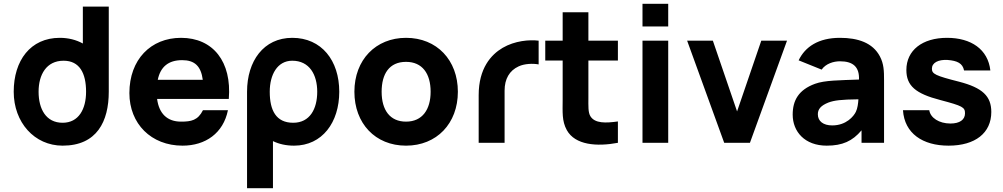

<svg xmlns="http://www.w3.org/2000/svg" viewBox="-20 -755 5300 1015"><path d="M311 15C492.5 15 555 -113.5 555 -270V-720H418V-525C382.5 -544.5 341.5 -555 296 -555C141 -555 52.5 -435 52.5 -270C52.5 -108 162 15 311 15ZM184 -270C184 -360 225 -434 316 -434C401 -434 435 -368 435 -270C435 -179 396.5 -106 311 -106C223 -106 184 -179 184 -270Z M945 15C1066.5 15 1160.5 -51 1185 -172.5H1053C1026 -118.5 990.5 -112 937 -112C863.5 -112 820.5 -155 810.5 -232H1189.5C1206 -428 1107 -555 937 -555C777 -555 664 -440 664 -263C664 -101 779 15 945 15ZM814 -333C828 -401.5 870 -437 943 -437C1008.5 -437 1042.5 -406 1052 -333Z M1534.5 15C1683.5 15 1773.5 -108 1773.5 -270C1773.5 -435 1680 -555 1525 -555C1373.5 -555 1286 -432 1286 -270V240H1423V-9C1455 6.5 1492 15 1534.5 15ZM1406 -270C1406 -360 1446 -434 1525 -434C1616 -434 1657 -360 1657 -270C1657 -179 1618 -106 1530 -106C1439 -106 1406 -172 1406 -270Z M2126.5 15C2288.5 15 2400.5 -102 2400.5 -270C2400.5 -437 2289.5 -555 2126.5 -555C1966.5 -555 1853.5 -439 1853.5 -270C1853.5 -103 1963.5 15 2126.5 15ZM1997.5 -270C1997.5 -364 2037.5 -428 2126.5 -428C2212.5 -428 2256.5 -366 2256.5 -270C2256.5 -177 2213.5 -112 2126.5 -112C2041.5 -112 1997.5 -173 1997.5 -270Z M2510.5 -252V0H2647.5V-276C2647.5 -338 2673.5 -382 2721.5 -404C2753.5 -419 2797.5 -420 2827.5 -414.5V-540C2778.5 -546 2702 -540 2637 -502C2576 -466 2510.5 -394 2510.5 -252Z M3246.5 0V-113C3182.5 -104 3125.5 -102 3101.5 -140C3088.5 -160 3090.5 -195 3090.5 -237V-435H3246.5V-540H3090.5V-690H2954.5V-540H2862.5V-435H2954.5V-229C2954.5 -164 2949.5 -116 2976.5 -67C3020.5 12 3134.5 21 3246.5 0Z M3376.5 -615H3512.5V-735H3376.5ZM3376.5 0H3512.5V-540H3376.5Z M3808.5 0H3944.5L4140.5 -540H4004.5L3876.5 -166L3748.5 -540H3612.5Z M4202 -436 4323.5 -387C4346 -419 4387 -431 4420.5 -431C4491 -431 4523.5 -400 4521 -334.5C4419 -330.5 4340.5 -331 4288.5 -312C4201.5 -280 4170.5 -224 4170.5 -149C4170.5 -59 4234.5 15 4350.5 15C4433.5 15 4486.5 -9 4534.5 -66V0H4653.5V-330C4653.5 -380 4652.5 -417.5 4631.5 -457C4593.5 -529 4515.5 -555 4420.5 -555C4306.5 -555 4236 -507.5 4202 -436ZM4303.5 -151C4303.5 -178 4319.5 -197 4359.5 -213C4390.5 -224.5 4427 -229 4518 -230C4516.5 -207.5 4513.5 -182.5 4504.5 -164C4493.5 -141 4454.5 -92 4379.5 -92C4332.5 -92 4303.5 -114 4303.5 -151Z M4994.5 15C5135.5 15 5220.5 -52 5220.5 -163C5220.5 -247 5173.5 -291 5050.5 -323C4924.5 -355 4906.5 -364 4906.5 -392C4906.5 -423 4939.5 -441 4989.5 -438C5040.5 -434 5069 -420.5 5076.5 -382.5H5215.5C5203 -494.5 5113.5 -555 4986.5 -555C4855.5 -555 4771.5 -489 4771.5 -385C4771.5 -302 4819.5 -260 4951.5 -226C5068.5 -195 5081.5 -188 5081.5 -156C5081.5 -122 5053.5 -102 5004.5 -102C4944.5 -102 4898.5 -132 4892.5 -172.5H4753.5C4761.5 -49 4858.5 15 4994.5 15Z"/></svg>

Font: Eudonet ExtraBold
Style: Regular
Weight: 800
Designer: Mikhail Sharanda
Foundry: Mikhail Sharanda
Version: Version 4.503;Glyphs 3.1.2 (3151)